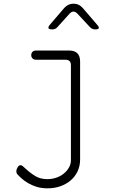

<svg xmlns="http://www.w3.org/2000/svg" viewBox="-20 -805 640 1045"><path d="M366 -450Q366 -465 358.5 -472.5Q351 -480 336 -480H175Q164 -480 157 -487Q150 -494 150 -505Q150 -516 157 -523Q164 -530 175 -530H356Q386 -530 401 -515Q416 -500 416 -470V63Q416 98 402.5 127Q389 156 365 176.5Q341 197 309 208.5Q277 220 239 220Q206 220 180 212Q154 204 133.5 192Q113 180 98.5 167Q84 154 75 144Q71 140 70 135Q69 130 69 127Q69 117 76 105.5Q83 94 92 94Q97 94 103 98.5Q109 103 117 111Q145 137 172.5 153.5Q200 170 237 170Q263 170 286.5 162Q310 154 327.5 139.5Q345 125 355.5 106.5Q366 88 366 67ZM264 -645Q247 -645 244 -651.5Q241 -658 252 -671L330 -762Q340 -773 352.5 -779Q365 -785 380 -785Q395 -785 407.5 -779Q420 -773 430 -762L509 -670Q520 -658 517.5 -651.5Q515 -645 498 -645Q490 -645 483 -648Q476 -651 470 -657L401 -731Q390 -742 380 -742Q370 -742 359 -731L293 -658Q287 -651 280 -648Q273 -645 264 -645Z"/></svg>

Font: Maple Mono NL Thin
Style: Regular
Weight: 250
Monospace: yes
Designer: subframe7536
Version: Version 7.000